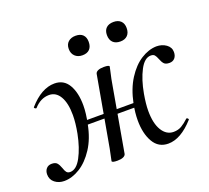

<svg xmlns="http://www.w3.org/2000/svg" viewBox="-115 -691 905 832"><g transform="rotate(-20 337.0 -274.5)"><path d="M-12 -40Q-12 -56 -3 -66.5Q6 -77 22 -77Q39 -77 46.5 -68.5Q54 -60 60 -43Q64 -30 69.5 -23Q75 -16 86 -16Q115 -16 137.5 -58Q160 -100 172 -161Q181 -208 181 -244Q181 -299 163 -330Q145 -361 113 -361Q74 -361 43 -326H41Q38 -326 35 -329Q32 -332 34 -334Q92 -400 152 -400Q195 -400 216.5 -363.5Q238 -327 238 -268Q238 -232 228 -185Q216 -122 187 -77.5Q158 -33 121.5 -10.5Q85 12 49 12Q24 12 6 -2Q-12 -16 -12 -40ZM270 1Q271 -5 276.5 -30Q282 -55 285 -74L339 -377Q341 -385 351 -389.5Q361 -394 378 -394Q403 -394 403 -387L398 -364Q391 -335 386 -304L334 -9Q332 -1 322 3.5Q312 8 295 8Q270 8 270 1ZM189 -203H489L485 -183H186ZM437 -126Q437 -161 445 -201Q458 -265 486.5 -309.5Q515 -354 550.5 -376.5Q586 -399 622 -400Q648 -400 667 -386.5Q686 -373 686 -351Q686 -334 677 -323.5Q668 -313 652 -313Q635 -313 627.5 -321Q620 -329 614 -345Q609 -358 603.5 -364.5Q598 -371 586 -371Q557 -371 535 -329Q513 -287 502 -226Q494 -181 494 -149Q494 -91 514 -58.5Q534 -26 567 -26Q588 -26 604 -35.5Q620 -45 637 -61L639 -62Q642 -62 645 -58.5Q648 -55 646 -53Q586 14 528 14Q483 14 460 -25.5Q437 -65 437 -126ZM262 -519Q262 -540 275 -551.5Q288 -563 309 -563Q331 -563 342.5 -551.5Q354 -540 354 -519Q354 -497 342.5 -485Q331 -473 309 -473Q288 -473 275 -485.5Q262 -498 262 -519ZM438 -519Q438 -540 450 -551.5Q462 -563 484 -563Q505 -563 517 -551.5Q529 -540 529 -519Q529 -497 517 -485Q505 -473 484 -473Q462 -473 450 -485Q438 -497 438 -519Z"/></g></svg>

Font: Cormorant Infant Medium
Style: Italic
Weight: 500
Italic angle: -10°
Designer: Christian Thalmann (Catharsis Fonts)
Foundry: Catharsis Fonts
Version: Version 4.000